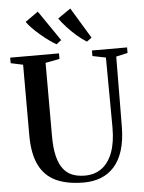

<svg xmlns="http://www.w3.org/2000/svg" viewBox="-64 -1044 828 1103"><g transform="rotate(-5 350.0 -493.0)"><path d="M375 8.5Q278.5 8.5 214.2 -21.5Q150 -51.5 117.8 -117.2Q85.5 -183 85.5 -289V-696L15 -711V-743H296.5V-711L215 -695.5V-271.5Q215 -202.5 226.8 -156Q238.5 -109.5 260.5 -81.8Q282.5 -54 313.5 -42.2Q344.5 -30.5 384 -30.5Q440.5 -30.5 481 -60Q521.5 -89.5 543.5 -147.5Q565.5 -205.5 565.5 -291.5L563 -695.5L486.5 -711V-743H689V-711L622.5 -696L619.5 -295.5Q619 -214 601 -156.2Q583 -98.5 550 -62Q517 -25.5 472.5 -8.5Q428 8.5 375 8.5ZM286.5 -796.5Q268 -807 244.8 -823.8Q221.5 -840.5 197.8 -860.8Q174 -881 153.8 -901.5Q133.5 -922 121.5 -940L196 -992.5L315.5 -818L287.5 -796.5ZM462 -796.5Q437 -811.5 407.5 -836.8Q378 -862 351.8 -890.8Q325.5 -919.5 309.5 -943L383.5 -994L490.5 -817L463 -796.5Z"/></g></svg>

Font: Merriweather 96pt SemiBold
Style: Regular
Weight: 600
Version: Version 2.100